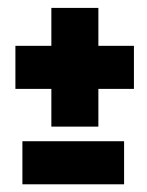

<svg xmlns="http://www.w3.org/2000/svg" viewBox="-20 -515 371 486"><path d="M110 -194.5V-290H19V-399H110V-495H229V-399H319V-290H229V-194.5ZM36.7 -48.5V-157.5H294.1V-48.5Z"/></svg>

Font: Anybody ExtraExpanded Regular
Style: Bold
Weight: 700
Width: 8
Designer: Tyler Finck
Foundry: Etcetera Type Company
Version: Version 1.010; ttfautohint (v1.8.3) -l 8 -r 50 -G 200 -x 14 